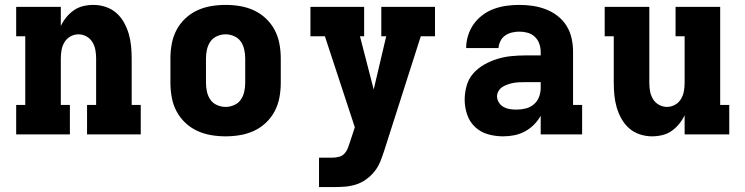

<svg xmlns="http://www.w3.org/2000/svg" viewBox="-20 -548 3040 783"><path d="M46 0V-120H83V-400H46V-520H228V-442Q237 -461 250.5 -477.5Q264 -494 281 -506Q298 -518 319 -523Q340 -528 361 -528Q386 -528 410.5 -520Q435 -512 454 -495.5Q473 -479 485.5 -456.5Q498 -434 505 -410Q512 -386 514.5 -360.5Q517 -335 517 -310V-120H554V0H335V-120H372V-310Q372 -327 369 -344Q366 -361 357 -376Q348 -391 332.5 -399.5Q317 -408 300 -408Q283 -408 267.5 -399.5Q252 -391 243 -376Q234 -361 231 -344Q228 -327 228 -310V-120H265V0Z M900 8Q870 8 840.5 3Q811 -2 784 -14.5Q757 -27 735 -48Q713 -69 699.5 -95Q686 -121 680.5 -150.5Q675 -180 675 -210V-310Q675 -340 680.5 -369.5Q686 -399 699.5 -425Q713 -451 735 -472Q757 -493 784 -505.5Q811 -518 840.5 -523Q870 -528 900 -528Q930 -528 959.5 -523Q989 -518 1016 -505.5Q1043 -493 1065 -472Q1087 -451 1100.5 -425Q1114 -399 1119.5 -369.5Q1125 -340 1125 -310V-210Q1125 -180 1119.5 -150.5Q1114 -121 1100.5 -95Q1087 -69 1065 -48Q1043 -27 1016 -14.5Q989 -2 959.5 3Q930 8 900 8ZM900 -112Q918 -112 935 -119.5Q952 -127 962 -141.5Q972 -156 976 -174Q980 -192 980 -210V-310Q980 -328 976 -346Q972 -364 962 -378.5Q952 -393 935 -400.5Q918 -408 900 -408Q882 -408 865 -400.5Q848 -393 838 -378.5Q828 -364 824 -346Q820 -328 820 -310V-210Q820 -192 824 -174Q828 -156 838 -141.5Q848 -127 865 -119.5Q882 -112 900 -112Z M1281 215V95H1335Q1349 95 1362.5 91.5Q1376 88 1385 78Q1394 68 1399 55Q1404 42 1408 29L1427 -29L1305 -400H1246V-520H1465V-400H1448L1504 -183L1555 -400H1535V-520H1754V-400H1696L1547 66Q1540 88 1531 110.5Q1522 133 1507 151.5Q1492 170 1472.5 184Q1453 198 1430 205Q1407 212 1383 213.5Q1359 215 1335 215Z M2032 8H2031Q2000 8 1970 -0.5Q1940 -9 1917.5 -30Q1895 -51 1885 -81Q1875 -111 1875 -141Q1875 -170 1883 -198.5Q1891 -227 1910 -248.5Q1929 -270 1954.5 -284.5Q1980 -299 2007.5 -307.5Q2035 -316 2064 -319Q2093 -322 2122 -322H2185V-337Q2185 -354 2179 -370.5Q2173 -387 2160.5 -398.5Q2148 -410 2131.5 -414.5Q2115 -419 2098 -419Q2083 -419 2068 -415.5Q2053 -412 2040.5 -403.5Q2028 -395 2021 -381Q2014 -367 2013 -352H1881Q1881 -378 1889 -403.5Q1897 -429 1912 -450Q1927 -471 1948.5 -487Q1970 -503 1995 -512Q2020 -521 2046 -524.5Q2072 -528 2098 -528Q2126 -528 2153 -524Q2180 -520 2206 -510Q2232 -500 2254 -483Q2276 -466 2290.5 -442.5Q2305 -419 2311 -392Q2317 -365 2317 -337V-120H2354V0H2185V-76Q2174 -56 2157.5 -39.5Q2141 -23 2120.5 -12Q2100 -1 2077.5 3.5Q2055 8 2032 8ZM2086 -101Q2105 -101 2123.5 -105.5Q2142 -110 2156.5 -122Q2171 -134 2178 -152Q2185 -170 2185 -189V-213H2122Q2110 -213 2098 -212.5Q2086 -212 2074.5 -210Q2063 -208 2051.5 -204Q2040 -200 2030 -194Q2020 -188 2013.5 -177.5Q2007 -167 2007 -155Q2007 -142 2014.5 -130Q2022 -118 2034 -111.5Q2046 -105 2059 -103Q2072 -101 2086 -101Z M2639 8Q2614 8 2589.5 0Q2565 -8 2546 -24.5Q2527 -41 2514.5 -63.5Q2502 -86 2495 -110Q2488 -134 2485.5 -159.5Q2483 -185 2483 -210V-400H2446V-520H2628V-210Q2628 -193 2631 -176Q2634 -159 2643 -144Q2652 -129 2667.5 -120.5Q2683 -112 2700 -112Q2717 -112 2732.5 -120.5Q2748 -129 2757 -144Q2766 -159 2769 -176Q2772 -193 2772 -210V-400H2735V-520H2917V-120H2954V0H2772V-78Q2763 -59 2749.5 -42.5Q2736 -26 2719 -14Q2702 -2 2681 3Q2660 8 2639 8Z"/></svg>

Font: Iosevka Etoile Heavy
Style: Regular
Weight: 900
Designer: Belleve Invis
Foundry: Belleve Invis
Version: Version 22.1.2; ttfautohint (v1.8.4)